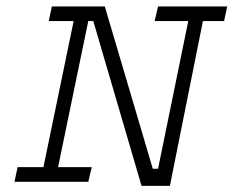

<svg xmlns="http://www.w3.org/2000/svg" viewBox="-20 -570 732 602"><path d="M142.6 -549.8H308.6L459 -41H475.6L570.3 -503.9H464.8L475.6 -549.8H692.4L682.6 -503.9H616.2L512.7 12.7H423.8L272.5 -503.9H256.8L162.1 -45.9H267.6L256.8 0H25.4L35.2 -45.9H116.2L210.9 -503.9H132.8Z"/></svg>

Font: Thabit-Oblique
Style: Oblique
Weight: 500
Designer: Regenerated by Nadim Shaikli
Foundry: MAK Alagha
Version: 0.01